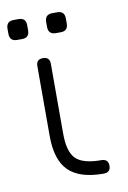

<svg xmlns="http://www.w3.org/2000/svg" viewBox="-79 -681 485 729"><g transform="rotate(-10 164.0 -317.0)"><path d="M26 -557Q-3 -557 -3 -586V-605Q-3 -634 26 -634H45Q73 -634 73 -605V-586Q73 -557 45 -557ZM175 -557Q146 -557 146 -586V-605Q146 -634 175 -634H194Q222 -634 222 -605V-586Q222 -557 194 -557ZM261 0Q169 0 126.5 -42Q84 -84 84 -176V-446Q84 -472 110 -472Q136 -472 136 -446V-176Q136 -106 163.5 -79Q191 -52 261 -52Q288 -52 288 -26Q288 0 261 0Z"/></g></svg>

Font: Jura
Style: Regular
Weight: 400
Designer: Daniel Johnson, Alexei Vanyashin
Foundry: Daniel Johnson
Version: Version 5.103